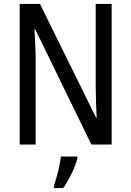

<svg xmlns="http://www.w3.org/2000/svg" viewBox="-20 -734 666 975"><path d="M547 0H444L159 -585H155Q157 -546 159 -505Q161 -464 161 -426V0H80V-714H183L468 -136H471Q469 -174 467.5 -216.5Q466 -259 466 -294V-714H547ZM373 71Q364 105 343.5 147.5Q323 190 301 221H254V210Q260 192 267.5 165Q275 138 281 109.5Q287 81 289 61H373Z"/></svg>

Font: Noto Sans Hebrew Condensed
Style: Regular
Weight: 400
Width: 3
Designer: Monotype Design Team
Foundry: Monotype Imaging Inc.
Version: Version 2.004; ttfautohint (v1.8.4.7-5d5b)